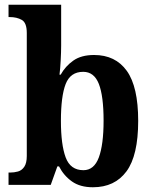

<svg xmlns="http://www.w3.org/2000/svg" viewBox="-20 -780 647 810"><path d="M372 10Q318 10 283.5 -14.5Q249 -39 229 -78H222L194 0H16V-52H22Q40 -52 56 -56.5Q72 -61 82.5 -76.5Q93 -92 93 -122V-641Q93 -684 72 -696Q51 -708 21 -708H16V-760H238V-588Q238 -561 236 -524Q234 -487 231 -465H236Q256 -501 289.5 -524.5Q323 -548 377 -548Q467 -548 515 -481Q563 -414 563 -270Q563 -124 513.5 -57Q464 10 372 10ZM332 -62Q377 -62 397 -116Q417 -170 417 -271Q417 -375 397 -426Q377 -477 331 -477Q277 -477 257 -425.5Q237 -374 237 -270Q237 -170 257 -116Q277 -62 332 -62Z"/></svg>

Font: Noto Serif Khmer SemiCondensed
Style: Bold
Weight: 700
Width: 4
Designer: Danh Hong and the Monotype Design Team
Foundry: Monotype Imaging Inc.
Version: Version 2.004; ttfautohint (v1.8.4.7-5d5b)